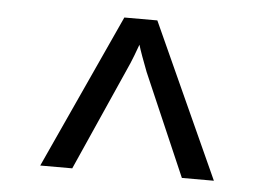

<svg xmlns="http://www.w3.org/2000/svg" viewBox="-38 -777 674 484"><g transform="rotate(5 299.5 -535.0)"><path d="M79.6 -339.8 258.3 -730H341.8L519 -339.8H438L326.2 -598.1Q318.4 -618.2 311.8 -636.5Q305.2 -654.8 302.2 -665Q298.8 -655.3 291.7 -636.7Q284.7 -618.2 275.4 -598.1L160.6 -339.8Z"/></g></svg>

Font: UDEV Gothic 35
Style: Regular
Weight: 400
Version: v2.1.0; ttfautohint (v1.8.4.7-5d5b-dirty) -l 6 -r 45 -G 200 